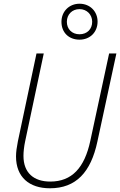

<svg xmlns="http://www.w3.org/2000/svg" viewBox="-20 -1001 645 1031"><path d="M407 -788C463 -788 504 -828 504 -885C504 -939 464 -981 407 -981C352 -981 310 -940 310 -884C310 -825 351 -788 407 -788ZM407 -817C366 -817 339 -845 339 -884C339 -923 367 -952 407 -952C446 -952 475 -923 475 -884C475 -845 448 -817 407 -817ZM248 10C388 10 468 -76 503 -241L605 -714H566L465 -245C434 -100 366 -26 250 -26C161 -26 106 -73 106 -164C106 -185 109 -214 115 -242L215 -714H176L76 -242C70 -212 66 -184 66 -161C66 -50 137 10 248 10Z"/></svg>

Font: Noto Sans SemiCondensed ExtraLight
Style: Italic
Weight: 200
Width: 4
Italic angle: -12°
Designer: Monotype Design Team
Foundry: Monotype Imaging Inc.
Version: Version 2.013